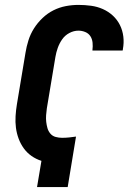

<svg xmlns="http://www.w3.org/2000/svg" viewBox="-20 -763 540 783"><path d="M131 0 149 -107Q127 -114 108.5 -127Q90 -140 77 -158Q64 -176 56 -197.5Q48 -219 45 -242Q42 -265 43.5 -289.5Q45 -314 49 -338L84 -548Q88 -573 96 -598.5Q104 -624 118.5 -647Q133 -670 153.5 -689.5Q174 -709 198 -721Q222 -733 248 -738Q274 -743 300 -743Q326 -743 351.5 -739.5Q377 -736 399.5 -726Q422 -716 440 -699.5Q458 -683 469 -661Q480 -639 483 -613.5Q486 -588 481 -562Q481 -561 481 -560Q481 -559 480 -557H357Q357 -558 357 -558.5Q357 -559 357 -559Q359 -574 357.5 -589Q356 -604 348.5 -615.5Q341 -627 327.5 -632.5Q314 -638 300 -638Q281 -638 263 -628.5Q245 -619 233.5 -602.5Q222 -586 215.5 -567.5Q209 -549 206 -531L171 -321Q169 -307 168 -293Q167 -279 168.5 -266Q170 -253 173.5 -240.5Q177 -228 185.5 -218Q194 -208 207 -204.5Q220 -201 233 -201Q248 -201 262 -202.5Q276 -204 290 -206L256 0Z"/></svg>

Font: Iosevka SS04 Extrabold Oblique
Style: Regular
Weight: 800
Italic angle: -9°
Monospace: yes
Designer: Belleve Invis
Foundry: Belleve Invis
Version: Version 19.0.0; ttfautohint (v1.8.4)